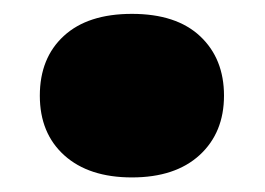

<svg xmlns="http://www.w3.org/2000/svg" viewBox="-20 -240 372 270"><path d="M165.5 9.5Q105 9.5 70.5 -21.5Q36 -52.5 36 -105.5Q36 -158.5 69.8 -189.5Q103.5 -220.5 165.5 -220.5Q228 -220.5 261.5 -189Q295 -157.5 295 -105.5Q295 -53.5 260.8 -22Q226.5 9.5 165.5 9.5Z"/></svg>

Font: Encode Sans Expanded Expanded ExtraBold
Style: Regular
Weight: 800
Width: 7
Designer: Multiple Designers
Foundry: Impallari Type
Version: Version 3.000; ttfautohint (v1.8.3) -l 8 -r 50 -G 200 -x 14 